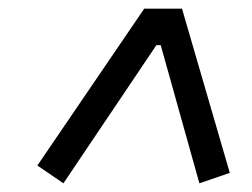

<svg xmlns="http://www.w3.org/2000/svg" viewBox="-20 -718 580 442"><path d="M439 -296 350 -614H340L126 -296L66 -337L312 -698H399L509 -320Z"/></svg>

Font: IBM Plex Sans Cond Text
Style: Italic
Weight: 450
Width: 3
Italic angle: -11°
Designer: Mike Abbink, Paul van der Laan, Pieter van Rosmalen
Foundry: Bold Monday
Version: Version 1.3